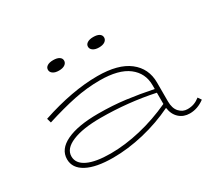

<svg xmlns="http://www.w3.org/2000/svg" viewBox="-137 -955 1336 1213"><g transform="rotate(-30 531.0 -349.0)"><path d="M1045 -25Q994 13 937 13Q892 13 861 -15Q830 -43 823 -93Q718 -42 602 -14.5Q486 13 378 13Q254 13 186.5 -23Q119 -59 119 -124Q119 -197 202 -236.5Q285 -276 433 -276Q538 -276 631 -264Q724 -252 821 -232V-260Q821 -348 752.5 -400.5Q684 -453 547 -453Q452 -453 358 -433.5Q264 -414 147 -377L138 -409Q363 -484 547 -484Q698 -484 776 -423.5Q854 -363 854 -260V-123Q854 -72 878.5 -45Q903 -18 938 -18Q965 -18 986.5 -26Q1008 -34 1028 -50ZM821 -123V-205Q631 -245 433 -245Q302 -245 227 -213.5Q152 -182 152 -126Q152 -74 210.5 -46Q269 -18 378 -18Q482 -18 596.5 -45Q711 -72 821 -123ZM297 -674Q297 -691 312.5 -701Q328 -711 356 -711Q384 -711 399.5 -701Q415 -691 415 -674Q415 -657 399.5 -646Q384 -635 356 -635Q328 -635 312.5 -646Q297 -657 297 -674ZM589 -674Q589 -691 605 -701Q621 -711 648 -711Q677 -711 692 -701Q707 -691 707 -674Q707 -657 691.5 -646Q676 -635 648 -635Q621 -635 605 -646Q589 -657 589 -674Z"/></g></svg>

Font: BioRhyme Expanded ExtraLight
Style: Regular
Weight: 275
Width: 7
Designer: Aoife Mooney
Foundry: Aoife Mooney Type
Version: Version 1.000